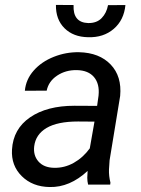

<svg xmlns="http://www.w3.org/2000/svg" viewBox="-20 -751 573 781"><path d="M24.9 0ZM338.4 0Q335 -14.2 335 -27.8L336.4 -55.7Q263.7 11.7 182.1 9.8Q112.3 8.8 68.6 -34.4Q24.9 -77.6 28.8 -142.6Q33.7 -226.6 102.3 -273.7Q170.9 -320.8 282.7 -320.8L375 -320.3L380.9 -362.3Q385.7 -409.7 362.5 -437.3Q339.4 -464.8 293 -465.8Q247.6 -466.8 212.6 -443.6Q177.7 -420.4 169.9 -382.3L81.1 -381.8Q85.4 -428.2 117.2 -464.1Q148.9 -500 198.7 -519.8Q248.5 -539.6 301.8 -538.6Q384.3 -536.6 430.2 -488.5Q476.1 -440.4 468.8 -360.8L425.8 -99.1L423.3 -61.5Q422.4 -34.7 429.2 -8.3L428.2 0ZM199.7 -68.4Q242.2 -67.4 280 -88.6Q317.9 -109.9 345.2 -147.5L364.3 -256.3L297.4 -256.8Q213.9 -256.8 169.4 -230.5Q125 -204.1 119.1 -155.8Q114.7 -118.7 136.5 -94Q158.2 -69.3 199.7 -68.4ZM490.2 -730.5Q484.4 -669.4 442.6 -633.5Q400.9 -597.7 338.4 -599.6Q278.3 -600.6 242.4 -636.2Q206.5 -671.9 207.5 -731L279.3 -730.5Q275.9 -659.2 338.9 -657.2Q373.5 -656.7 393.6 -677.5Q413.6 -698.2 419.4 -730Z"/></svg>

Font: Roboto
Style: Italic
Weight: 400
Italic angle: -12°
Designer: Google
Version: Version 2.134; 2016; ttfautohint (v1.6)